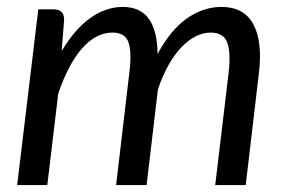

<svg xmlns="http://www.w3.org/2000/svg" viewBox="-20 -534 827 554"><path d="M29.5 0 90.5 -507H134.5Q165 -507 165 -477L158 -387Q195.5 -449.5 240.2 -481.8Q285 -514 334 -514Q385.5 -514 410 -478.8Q434.5 -443.5 434.5 -378Q472 -447.5 519.2 -480.8Q566.5 -514 619 -514Q684 -514 711 -464Q738 -414 727 -322.5L689 0H601L639.5 -322.5Q646.5 -382 635.8 -411Q625 -440 587.5 -440Q566 -440 544.8 -429.2Q523.5 -418.5 503.5 -397.8Q483.5 -377 466.2 -346.2Q449 -315.5 435.5 -275.5V-275L403 0H315L353 -322.5Q360.5 -382 351 -411Q341.5 -440 304 -440Q280 -440 257.8 -428Q235.5 -416 215.8 -393.2Q196 -370.5 179 -337.8Q162 -305 148 -264L116.5 0Z"/></svg>

Font: Lato 2
Style: Italic
Weight: 400
Italic angle: -7°
Designer: Lukasz Dziedzic with Adam Twardoch and Botio Nikoltchev
Foundry: tyPoland Lukasz Dziedzic
Version: Version 2.015; 2015-08-06; http://www.latofonts.com/